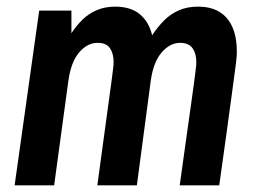

<svg xmlns="http://www.w3.org/2000/svg" viewBox="-20 -558 769 578"><path d="M24 0 98 -526H195V-458Q210 -481 228.5 -499Q247 -517 271.5 -527.5Q296 -538 327 -538Q373 -538 400.5 -515.5Q428 -493 438 -452Q454 -476 473 -495.5Q492 -515 517.5 -526.5Q543 -538 576 -538Q615 -538 641 -522Q667 -506 680 -475.5Q693 -445 693 -403Q693 -396 692.5 -389Q692 -382 690.5 -369Q689 -356 685.5 -331Q682 -306 676.5 -264Q671 -222 662 -157.5Q653 -93 640 0H521Q533 -87 541.5 -147Q550 -207 555.5 -246Q561 -285 564 -308Q567 -331 568.5 -343Q570 -355 570.5 -360.5Q571 -366 571 -371Q571 -397 559.5 -413Q548 -429 522 -429Q492 -429 467 -400.5Q442 -372 434 -316L392 0H273Q285 -87 293 -147Q301 -207 306.5 -246Q312 -285 315 -308Q318 -331 319.5 -343Q321 -355 321.5 -360.5Q322 -366 322 -371Q322 -397 311 -413Q300 -429 274 -429Q243 -429 218.5 -400.5Q194 -372 186 -316L143 0Z"/></svg>

Font: Archivo Narrow
Style: Bold Italic
Weight: 700
Italic angle: -8°
Designer: Hector Gatti
Foundry: Omnibus-Type
Version: Version 3.002